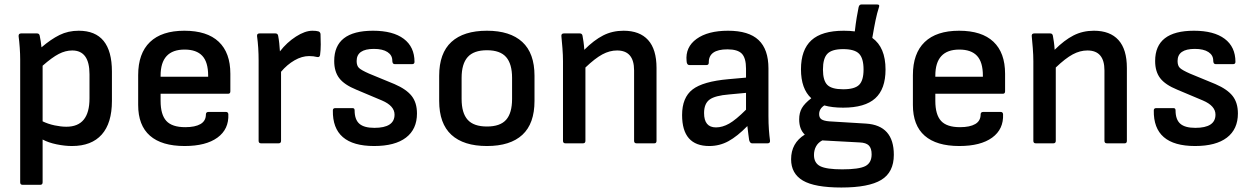

<svg xmlns="http://www.w3.org/2000/svg" viewBox="-20 -639 5581 856"><path d="M81 185Q70 185 70 174V-374Q70 -398 68 -426.5Q66 -455 63 -477Q62 -490 74 -490H145Q155 -490 157 -480Q159 -471 161.5 -455.5Q164 -440 165 -428Q207 -464 245.5 -483Q284 -502 331 -502Q479 -502 479 -320V-189Q479 -90 433.5 -39Q388 12 301 12Q269 12 232.5 4.5Q196 -3 170 -17V174Q170 185 159 185ZM302 -414Q272 -414 242 -398.5Q212 -383 170 -346V-98Q195 -86 223.5 -80Q252 -74 276 -74Q379 -74 379 -200V-308Q379 -414 302 -414Z M803 12Q701 12 648.5 -34Q596 -80 596 -171V-304Q596 -401 648.5 -451.5Q701 -502 802 -502Q903 -502 955 -453Q1007 -404 1007 -310V-232Q1007 -221 997 -221H696V-189Q696 -128 721.5 -100Q747 -72 806 -72Q850 -72 874 -86Q898 -100 898 -129Q898 -140 910 -140H987Q997 -140 998 -130Q1001 -63 949.5 -25.5Q898 12 803 12ZM696 -297H908V-302Q908 -362 882 -390Q856 -418 803 -418Q696 -418 696 -302Z M1144 0Q1133 0 1133 -11V-369Q1133 -427 1126 -478Q1125 -490 1137 -490H1208Q1218 -490 1220 -480Q1223 -465 1225 -446Q1227 -427 1228 -410Q1259 -450 1299.5 -476Q1340 -502 1373 -502Q1390 -502 1400 -499Q1408 -496 1409 -487Q1410 -465 1410 -440.5Q1410 -416 1407 -394Q1405 -382 1393 -385Q1378 -389 1358 -389Q1326 -389 1293 -370Q1260 -351 1233 -319V-11Q1233 0 1222 0Z M1648 12Q1461 12 1464 -147Q1464 -157 1475 -157H1552Q1561 -157 1561 -147Q1561 -106 1582 -87.5Q1603 -69 1649 -69Q1739 -69 1739 -128Q1739 -167 1683 -191L1569 -239Q1515 -261 1492.5 -290.5Q1470 -320 1470 -367Q1470 -502 1643 -502Q1732 -502 1780 -466Q1828 -430 1828 -363Q1828 -353 1817 -353H1740Q1729 -353 1729 -369Q1729 -393 1707.5 -407Q1686 -421 1647 -421Q1570 -421 1570 -367Q1570 -346 1580.5 -336Q1591 -326 1625 -311L1739 -264Q1792 -241 1815.5 -211Q1839 -181 1839 -133Q1839 -63 1790 -25.5Q1741 12 1648 12Z M2151 12Q2047 12 1992.5 -38Q1938 -88 1938 -189V-301Q1938 -402 1992.5 -452Q2047 -502 2151 -502Q2254 -502 2308.5 -452Q2363 -402 2363 -301V-189Q2363 -88 2309 -38Q2255 12 2151 12ZM2151 -75Q2210 -75 2236.5 -105Q2263 -135 2263 -198V-292Q2263 -354 2236.5 -384.5Q2210 -415 2151 -415Q2092 -415 2065 -384.5Q2038 -354 2038 -292V-198Q2038 -135 2065 -105Q2092 -75 2151 -75Z M2501 0Q2490 0 2490 -11V-366Q2490 -393 2487.5 -425Q2485 -457 2483 -476Q2481 -490 2494 -490H2565Q2575 -490 2577 -480Q2579 -470 2581.5 -452.5Q2584 -435 2585 -417Q2628 -460 2669 -481Q2710 -502 2760 -502Q2832 -502 2869.5 -460.5Q2907 -419 2907 -336V-11Q2907 0 2897 0H2818Q2807 0 2807 -11V-325Q2807 -414 2731 -414Q2698 -414 2665.5 -396.5Q2633 -379 2590 -338V-11Q2590 0 2579 0Z M3142 12Q3021 12 3021 -126Q3021 -204 3067.5 -240Q3114 -276 3228 -286L3306 -293V-333Q3306 -380 3287.5 -399.5Q3269 -419 3223 -419Q3139 -419 3140 -360Q3140 -349 3130 -349H3053Q3042 -349 3041 -367Q3035 -429 3085.5 -465.5Q3136 -502 3226 -502Q3318 -502 3362 -460.5Q3406 -419 3406 -334V-123Q3406 -88 3408 -61Q3410 -34 3413 -12Q3414 0 3402 0H3333Q3324 0 3320 -14Q3319 -21 3316.5 -39.5Q3314 -58 3312 -77Q3267 -31 3227.5 -9.5Q3188 12 3142 12ZM3119 -135Q3119 -71 3172 -71Q3201 -71 3231 -88Q3261 -105 3306 -150V-225L3231 -218Q3168 -213 3143.5 -195Q3119 -177 3119 -135Z M3739 -159Q3690 -159 3655 -169Q3632 -154 3632 -130Q3632 -114 3642.5 -107Q3653 -100 3677 -98L3841 -88Q3965 -80 3965 51Q3965 129 3909 163Q3853 197 3731 197Q3612 197 3559.5 166Q3507 135 3507 71Q3507 -1 3568 -39Q3556 -50 3549.5 -67Q3543 -84 3543 -107Q3543 -136 3555 -157Q3567 -178 3597 -201Q3551 -243 3551 -330Q3551 -417 3597.5 -459.5Q3644 -502 3742 -502Q3769 -502 3791 -499Q3795 -534 3799.5 -561Q3804 -588 3808 -607Q3811 -619 3820 -619H3891Q3903 -619 3899 -608Q3890 -580 3883.5 -548.5Q3877 -517 3869 -470Q3928 -428 3928 -329Q3928 -242 3882 -200.5Q3836 -159 3739 -159ZM3739 -241Q3790 -241 3810 -260.5Q3830 -280 3830 -329Q3830 -379 3810 -399.5Q3790 -420 3739 -420Q3689 -420 3669 -399.5Q3649 -379 3649 -329Q3649 -280 3668.5 -260.5Q3688 -241 3739 -241ZM3609 52Q3609 88 3637 102Q3665 116 3735 116Q3810 116 3838 101.5Q3866 87 3866 49Q3866 22 3853.5 9.5Q3841 -3 3812 -4L3646 -13Q3627 -3 3618 14Q3609 31 3609 52Z M4257 12Q4155 12 4102.5 -34Q4050 -80 4050 -171V-304Q4050 -401 4102.5 -451.5Q4155 -502 4256 -502Q4357 -502 4409 -453Q4461 -404 4461 -310V-232Q4461 -221 4451 -221H4150V-189Q4150 -128 4175.5 -100Q4201 -72 4260 -72Q4304 -72 4328 -86Q4352 -100 4352 -129Q4352 -140 4364 -140H4441Q4451 -140 4452 -130Q4455 -63 4403.5 -25.5Q4352 12 4257 12ZM4150 -297H4362V-302Q4362 -362 4336 -390Q4310 -418 4257 -418Q4150 -418 4150 -302Z M4598 0Q4587 0 4587 -11V-366Q4587 -393 4584.5 -425Q4582 -457 4580 -476Q4578 -490 4591 -490H4662Q4672 -490 4674 -480Q4676 -470 4678.5 -452.5Q4681 -435 4682 -417Q4725 -460 4766 -481Q4807 -502 4857 -502Q4929 -502 4966.5 -460.5Q5004 -419 5004 -336V-11Q5004 0 4994 0H4915Q4904 0 4904 -11V-325Q4904 -414 4828 -414Q4795 -414 4762.5 -396.5Q4730 -379 4687 -338V-11Q4687 0 4676 0Z M5308 12Q5121 12 5124 -147Q5124 -157 5135 -157H5212Q5221 -157 5221 -147Q5221 -106 5242 -87.5Q5263 -69 5309 -69Q5399 -69 5399 -128Q5399 -167 5343 -191L5229 -239Q5175 -261 5152.5 -290.5Q5130 -320 5130 -367Q5130 -502 5303 -502Q5392 -502 5440 -466Q5488 -430 5488 -363Q5488 -353 5477 -353H5400Q5389 -353 5389 -369Q5389 -393 5367.5 -407Q5346 -421 5307 -421Q5230 -421 5230 -367Q5230 -346 5240.5 -336Q5251 -326 5285 -311L5399 -264Q5452 -241 5475.5 -211Q5499 -181 5499 -133Q5499 -63 5450 -25.5Q5401 12 5308 12Z"/></svg>

Font: Sofia Sans SemiBold
Style: Regular
Weight: 600
Designer: Botio Nikoltchev, Ani Petrova
Foundry: lettersoup
Version: Version 4.101; ttfautohint (v1.8.4.7-5d5b)